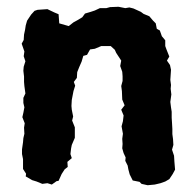

<svg xmlns="http://www.w3.org/2000/svg" viewBox="-20 -535 580 567"><path d="M72 -492 82 -503 91 -506 120 -508 141 -498 153 -493 155 -466 183 -458 197 -469 208 -475 223 -484 231 -495 248 -500 260 -504 275 -511H294L305 -514L330 -515L350 -511L362 -513L374 -510L396 -500L404 -494L421 -487L432 -474L440 -466L443 -450L452 -445L458 -428L468 -416V-399L472 -388L480 -368L473 -356L482 -343L485 -329L483 -299L485 -284L484 -273L486 -256L483 -234L485 -218L487 -205V-187L488 -172L489 -154V-139L491 -124L492 -107L488 -93L494 -75L495 -58L497 -34L490 -21L480 -6L468 1L454 6L437 10L416 12L398 8L392 2L372 -2L363 -20L359 -35L357 -46L350 -60L351 -70L345 -83L341 -97L342 -110L341 -125L343 -140L339 -162L343 -177L345 -194L338 -211L348 -224L341 -241L340 -266L338 -281L342 -296V-310L341 -323L335 -340L338 -356L323 -379L319 -388L307 -399H279L260 -391L246 -389L237 -373L226 -370L221 -353L214 -337L208 -322L207 -305L198 -293L202 -282L197 -266L192 -240L191 -222L192 -211L196 -191L193 -179L201 -159V-139V-128L192 -107L190 -97L188 -80L192 -68L179 -57L180 -42L171 -35L162 -21L153 -1L147 0L133 10L120 6L105 8L88 1L75 -3L56 -14L57 -22L48 -36V-65L45 -80V-94L48 -115L49 -127L52 -140L51 -158L53 -171L46 -189L49 -202L52 -218L49 -231V-246L55 -259L52 -281L51 -293V-309L49 -326L50 -338L55 -354L50 -369L52 -383L44 -406L50 -417L51 -433L54 -447L56 -460L60 -474Z"/></svg>

Font: Winky Rough SemiBold
Style: Regular
Weight: 600
Designer: Simon Atzbach
Foundry: typofactur
Version: Version 1.206; ttfautohint (v1.8.4.7-5d5b)